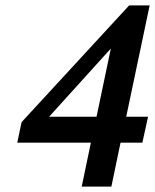

<svg xmlns="http://www.w3.org/2000/svg" viewBox="-20 -692 575 712"><path d="M317 -163H44L60 -239L459 -672H535L448 -259H529L508 -163H427L393 0H283ZM162 -259H338L391 -512Z"/></svg>

Font: New Athena Unicode
Style: Bold Italic
Weight: 700
Designer: J. Rusten 1997; rev. by R. Hancock 2001, 2002, rev. by D. Mastronarde 2002-2021
Foundry: Society for Classical Studies (formerly American Philological Association)
Version: Version 5.008